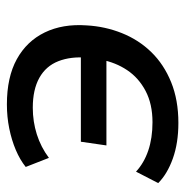

<svg xmlns="http://www.w3.org/2000/svg" viewBox="-10 -532 550 571"><g transform="rotate(90 265.5 -246.0)"><path d="M290 9Q209 9 155.5 -20.5Q102 -50 76 -103.5Q50 -157 55 -228Q58 -283 78 -333Q98 -383 134.5 -420.5Q171 -458 224 -479.5Q277 -501 345 -501Q405 -501 451 -484.5Q497 -468 524 -441L490 -375Q464 -399 427 -411.5Q390 -424 343 -424Q289 -424 250 -403.5Q211 -383 188 -348.5Q165 -314 157 -271L150 -287H412L401 -211H139L151 -230Q147 -181 161.5 -144Q176 -107 211 -87.5Q246 -68 300 -68Q341 -68 379 -80Q417 -92 449 -116L476 -47Q455 -30 425.5 -17.5Q396 -5 361.5 2Q327 9 290 9Z"/></g></svg>

Font: Nunito Sans 10pt SemiBold
Style: Italic
Weight: 600
Italic angle: -9°
Designer: Vernon Adams
Foundry: Vernon Adams
Version: Version 3.101;gftools[0.9.27]